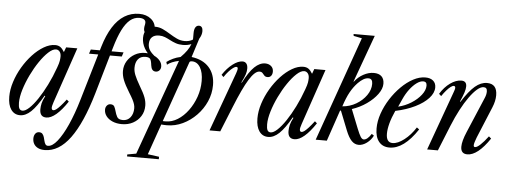

<svg xmlns="http://www.w3.org/2000/svg" viewBox="-62 -1002 3796 1434"><g transform="rotate(5 1836.5 -284.5)"><path d="M106 10.5Q63.5 10.5 39 -24.2Q14.5 -59 14.5 -121Q14.5 -174.5 33 -232.2Q51.5 -290 83.2 -343.8Q115 -397.5 155 -440.5Q195 -483.5 238.5 -509Q282 -534.5 323 -534.5Q346 -534.5 361.5 -523.8Q377 -513 392 -488L405.5 -524.5H489.5L347.5 -108Q336 -75 338 -61.8Q340 -48.5 352 -48.5Q360.5 -48.5 373 -57.8Q385.5 -67 403.2 -86.5Q421 -106 444.5 -136.5L460.5 -122.5Q417.5 -57.5 377.5 -23.5Q337.5 10.5 303 10.5Q254 10.5 254 -47Q254 -69 259.5 -92.5Q265 -116 282 -147.5L277 -151Q228.5 -66 188.2 -27.8Q148 10.5 106 10.5ZM122 -25Q143 -25 172 -52Q201 -79 233 -126.5Q265 -174 296 -236Q327 -298 352 -368.5Q364.5 -402.5 367.2 -420.8Q370 -439 370 -453Q370 -476.5 359 -489.5Q348 -502.5 332 -502.5Q307 -502.5 275.2 -473.2Q243.5 -444 211 -396.2Q178.5 -348.5 151.2 -292Q124 -235.5 107.2 -180.5Q90.5 -125.5 90.5 -82.5Q90.5 -52.5 97.8 -38.8Q105 -25 122 -25Z M652.5 -201Q587 24 502.8 138.8Q418.5 253.5 312 253.5Q283 253.5 262.5 243.5Q242 233.5 231.5 215.8Q221 198 221 175Q221 153 231.5 138.8Q242 124.5 260 124.5Q277 124.5 285.2 134.2Q293.5 144 297.8 158Q302 172 305.2 186.2Q308.5 200.5 315 210.2Q321.5 220 334.5 220Q367 220 404 173.8Q441 127.5 477.8 45.8Q514.5 -36 545.5 -141.5L666.5 -551.5Q693 -640.5 730.8 -700.5Q768.5 -760.5 818 -791Q867.5 -821.5 929 -821.5Q982.5 -821.5 1017.5 -792.5Q1052.5 -763.5 1052.5 -718.5Q1052.5 -697 1041.8 -683.8Q1031 -670.5 1012 -670.5Q996.5 -670.5 985 -682.8Q973.5 -695 973.5 -714.5Q973.5 -728.5 976.2 -738.8Q979 -749 979 -760Q979 -775 966.8 -783.2Q954.5 -791.5 931 -791.5Q893 -791.5 861.8 -765.5Q830.5 -739.5 804 -686.5Q777.5 -633.5 754 -551.5ZM836 -524.5 825.5 -492.5H580L590.5 -524.5Z M930 247.5V232.5L996.5 220.5L1254 -497.5Q1196.5 -485 1167 -461L1160.5 -481Q1182 -497 1208.2 -509.2Q1234.5 -521.5 1263.5 -527.5Q1291 -554.5 1309 -580.2Q1327 -606 1335.5 -630.5Q1321.5 -624.5 1305.5 -621.5Q1289.5 -618.5 1272 -618.5Q1242 -618.5 1218.5 -626.8Q1195 -635 1175 -645.8Q1155 -656.5 1134.5 -664.8Q1114 -673 1090 -673Q1055.5 -673 1037 -655.2Q1018.5 -637.5 1018.5 -604Q1018.5 -578 1031 -558Q1043.5 -538 1076.5 -510.5L1054.5 -498.5Q1014.5 -529.5 993 -567Q971.5 -604.5 971.5 -645.5Q971.5 -688 994 -712Q1016.5 -736 1054.5 -736Q1085.5 -736 1113.5 -722.8Q1141.5 -709.5 1168.8 -692.2Q1196 -675 1224 -661.8Q1252 -648.5 1283.5 -648.5Q1299.5 -648.5 1315 -652.5Q1330.5 -656.5 1343 -664Q1344 -667 1344.2 -670Q1344.5 -673 1344.5 -676V-713.5Q1344.5 -742 1354 -757Q1363.5 -772 1380.5 -772Q1394.5 -772 1401.8 -761.8Q1409 -751.5 1409 -734Q1409 -719.5 1404.5 -705Q1400 -690.5 1390.5 -676L1345.5 -534.5Q1430.5 -523.5 1476.8 -472Q1523 -420.5 1523 -338.5Q1523 -274.5 1497 -215.8Q1471 -157 1426 -110.8Q1381 -64.5 1324.2 -37.5Q1267.5 -10.5 1206 -10.5Q1195.5 -10.5 1184.2 -11Q1173 -11.5 1163.5 -12.5L1083 217.5L1168 229V247.5ZM1194.5 -38.5Q1240.5 -38.5 1283.8 -65.5Q1327 -92.5 1361.2 -138.8Q1395.5 -185 1415.8 -242.8Q1436 -300.5 1436 -362Q1436 -426.5 1413 -464.5Q1390 -502.5 1351 -502.5Q1333.5 -502.5 1331.5 -491.5L1172.5 -39Q1176.5 -38.5 1180 -38.5Q1183.5 -38.5 1194.5 -38.5ZM870 10.5Q829.5 10.5 799.2 -2.8Q769 -16 752.2 -38Q735.5 -60 735.5 -87Q735.5 -104.5 746 -117.2Q756.5 -130 773 -130Q795 -130 802.5 -115Q810 -100 815 -81Q820.5 -59.5 831 -40Q841.5 -20.5 875 -20.5Q910 -20.5 931 -47.2Q952 -74 952 -115.5Q952 -130 947.5 -145.2Q943 -160.5 932.5 -180.8Q922 -201 904 -229.5Q871 -283 857.2 -318.2Q843.5 -353.5 843.5 -386Q843.5 -427 864.2 -460.8Q885 -494.5 920 -514.5Q955 -534.5 997.5 -534.5Q1032.5 -534.5 1061.5 -521.8Q1090.5 -509 1108 -488.2Q1125.5 -467.5 1125.5 -443.5Q1125.5 -425.5 1114.8 -414Q1104 -402.5 1087.5 -402.5Q1056 -402.5 1050.5 -446Q1046.5 -482.5 1037.5 -494Q1028.5 -505.5 1002.5 -505.5Q966 -505.5 946.8 -481.5Q927.5 -457.5 927.5 -417Q927.5 -391.5 938.8 -363.2Q950 -335 977.5 -287.5Q1008.5 -236 1020.5 -204Q1032.5 -172 1032.5 -141.5Q1032.5 -97.5 1011 -63.2Q989.5 -29 952.8 -9.2Q916 10.5 870 10.5Z M1526.5 0 1687 -441.5Q1690.5 -452 1693.2 -461.5Q1696 -471 1696 -478Q1696 -490 1685 -490Q1675.5 -490 1660.8 -479.2Q1646 -468.5 1629 -449.8Q1612 -431 1595.5 -406L1580 -421.5Q1613 -472 1653.8 -503.2Q1694.5 -534.5 1728.5 -534.5Q1746 -534.5 1756.5 -521.8Q1767 -509 1767 -484Q1767 -464 1760 -441.5Q1753 -419 1732 -377.5L1735.5 -376Q1778.5 -460 1817.5 -497.2Q1856.5 -534.5 1897.5 -534.5Q1924 -534.5 1941.8 -519.5Q1959.5 -504.5 1959.5 -479Q1959.5 -459 1950 -446.8Q1940.5 -434.5 1923 -434.5Q1907 -434.5 1899 -443.5Q1891 -452.5 1883.5 -461.2Q1876 -470 1860.5 -470Q1843 -470 1823.8 -452.5Q1804.5 -435 1783 -400.2Q1761.5 -365.5 1737 -313.2Q1712.5 -261 1684.5 -191.5L1607 0Z M1966.5 10.5Q1924 10.5 1899.5 -24.2Q1875 -59 1875 -121Q1875 -174.5 1893.5 -232.2Q1912 -290 1943.8 -343.8Q1975.5 -397.5 2015.5 -440.5Q2055.5 -483.5 2099 -509Q2142.5 -534.5 2183.5 -534.5Q2206.5 -534.5 2222 -523.8Q2237.5 -513 2252.5 -488L2266 -524.5H2350L2208 -108Q2196.5 -75 2198.5 -61.8Q2200.5 -48.5 2212.5 -48.5Q2221 -48.5 2233.5 -57.8Q2246 -67 2263.8 -86.5Q2281.5 -106 2305 -136.5L2321 -122.5Q2278 -57.5 2238 -23.5Q2198 10.5 2163.5 10.5Q2114.5 10.5 2114.5 -47Q2114.5 -69 2120 -92.5Q2125.5 -116 2142.5 -147.5L2137.5 -151Q2089 -66 2048.8 -27.8Q2008.5 10.5 1966.5 10.5ZM1982.5 -25Q2003.5 -25 2032.5 -52Q2061.5 -79 2093.5 -126.5Q2125.5 -174 2156.5 -236Q2187.5 -298 2212.5 -368.5Q2225 -402.5 2227.8 -420.8Q2230.5 -439 2230.5 -453Q2230.5 -476.5 2219.5 -489.5Q2208.5 -502.5 2192.5 -502.5Q2167.5 -502.5 2135.8 -473.2Q2104 -444 2071.5 -396.2Q2039 -348.5 2011.8 -292Q1984.5 -235.5 1967.8 -180.5Q1951 -125.5 1951 -82.5Q1951 -52.5 1958.2 -38.8Q1965.5 -25 1982.5 -25Z M2645 10.5Q2615 10.5 2592 -13.2Q2569 -37 2548.5 -88.5L2491.5 -232.5H2485L2406 0H2322.5L2600 -784.5L2537.5 -797L2535.5 -811H2694.5L2566 -457H2569Q2595.5 -492.5 2634.5 -513.5Q2673.5 -534.5 2711.5 -534.5Q2750 -534.5 2770 -515.2Q2790 -496 2790 -460Q2790 -422.5 2760 -381.5Q2730 -340.5 2680.5 -305.8Q2631 -271 2571.5 -251.5L2628 -109.5Q2645 -67 2656 -50Q2667 -33 2679.5 -33Q2706 -33 2736 -79.5L2753 -68Q2736.5 -34.5 2706 -12Q2675.5 10.5 2645 10.5ZM2499 -265.5Q2554.5 -269.5 2601.8 -297.2Q2649 -325 2677.8 -366.2Q2706.5 -407.5 2706.5 -451.5Q2706.5 -491 2675.5 -491Q2657 -491 2637.8 -480Q2618.5 -469 2598 -448Q2567.5 -416.5 2543.8 -373.8Q2520 -331 2499 -265.5Z M2876 10.5Q2824.5 10.5 2796.2 -24.8Q2768 -60 2768 -124Q2768 -178.5 2788 -236Q2808 -293.5 2842 -346.8Q2876 -400 2918.8 -442.5Q2961.5 -485 3008 -509.8Q3054.5 -534.5 3098.5 -534.5Q3135.5 -534.5 3156.8 -516.5Q3178 -498.5 3178 -466.5Q3178 -425 3142 -385.5Q3106 -346 3042.5 -314.8Q2979 -283.5 2896 -266Q2872 -213.5 2860.2 -169.2Q2848.5 -125 2848.5 -91Q2848.5 -25 2896.5 -25Q2935 -25 2983 -62Q3031 -99 3067.5 -157L3085.5 -143.5Q2983.5 10.5 2876 10.5ZM2914.5 -299.5Q2966 -311.5 3011 -339.8Q3056 -368 3084 -404Q3112 -440 3112 -474Q3112 -504 3085 -504Q3062.5 -504 3036 -484.8Q3009.5 -465.5 2984.5 -432.5Q2959.5 -399.5 2940.5 -357Z M3460 10.5Q3410.5 10.5 3410.5 -42.5Q3410.5 -85 3441 -156L3554 -422.5Q3564.5 -447 3564.5 -470Q3564.5 -500 3538 -500Q3516.5 -500 3489.5 -477Q3462.5 -454 3432.5 -412.2Q3402.5 -370.5 3372.8 -314.2Q3343 -258 3316 -191.5L3238.5 0H3158L3317.5 -441.5Q3322 -454.5 3324.5 -462.2Q3327 -470 3327 -475Q3327 -490 3315 -490Q3305.5 -490 3291.5 -479.5Q3277.5 -469 3261 -450Q3244.5 -431 3227.5 -406L3210.5 -421.5Q3242.5 -473.5 3285.2 -504Q3328 -534.5 3368 -534.5Q3407.5 -534.5 3407.5 -494.5Q3407.5 -474.5 3399 -448.2Q3390.5 -422 3371 -377.5L3374.5 -376Q3428 -460 3471.5 -496.8Q3515 -533.5 3561 -533.5Q3636.5 -533.5 3636.5 -447.5Q3636.5 -404.5 3616.5 -356.5L3518.5 -120Q3511.5 -102 3506.8 -86.2Q3502 -70.5 3502 -62Q3502 -48.5 3512.5 -48.5Q3527 -48.5 3552.2 -71.8Q3577.5 -95 3609.5 -137.5L3627 -122.5Q3583 -57 3540.8 -23.2Q3498.5 10.5 3460 10.5Z"/></g></svg>

Font: Libre Caslon Condensed
Style: Italic
Weight: 400
Italic angle: -22.583°
Designer: Pablo Impallari, Rodrigo Fuenzalida, Katja Schimmel, Ertekin Erdin
Foundry: Pablo Impallari, Rodrigo Fuenzalida
Version: Version 2.000;gftools[0.9.33]